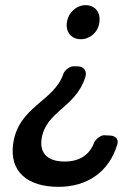

<svg xmlns="http://www.w3.org/2000/svg" viewBox="-20 -560 483 744"><path d="M293 -408C329 -408 360 -435 365 -473C371 -512 348 -540 312 -540C276 -540 245 -512 239 -473C234 -435 257 -408 293 -408ZM345 -8C327 41 287 66 231 66C169 66 133 38 141 -21C157 -129 271 -141 310 -259C319 -283 306 -303 280 -303H263C250 -303 230 -287 226 -275C190 -166 52 -149 31 -3C16 106 87 164 207 164C319 164 403 105 434 1C442 -22 427 -35 402 -35L383 -36C370 -36 350 -20 345 -8Z"/></svg>

Font: Trueno
Style: RoundIt
Weight: 400
Designer: Julieta Ulanovsky, Jasper
Foundry: Julieta Ulanovsky, Cannot Into Space Fonts
Version: Version 3.001